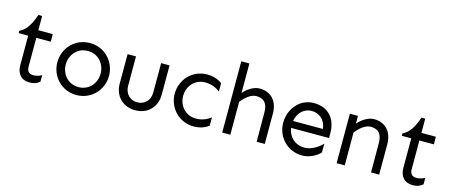

<svg xmlns="http://www.w3.org/2000/svg" viewBox="-46 -1259 4295 1830"><g transform="rotate(15 2101.5 -344.0)"><path d="M180.7 -628.9C148.4 -532.2 107.4 -464.8 43.9 -436.5V-413.1H137.7V-123C137.7 -40 180.7 14.6 263.7 14.6C313.5 14.6 337.9 1 364.3 -19.5V-85C344.7 -73.2 320.3 -61.5 281.2 -61.5C238.3 -61.5 217.8 -86.9 217.8 -127V-413.1H360.4V-488.3H217.8V-628.9Z M726.6 -498C578.1 -498 471.7 -379.9 471.7 -241.2C471.7 -103.5 578.1 14.6 726.6 14.6C875 14.6 981.4 -103.5 981.4 -241.2C981.4 -379.9 875 -498 726.6 -498ZM726.6 -419.9C832 -419.9 898.4 -335.9 898.4 -241.2C898.4 -147.5 832 -63.5 726.6 -63.5C622.1 -63.5 554.7 -147.5 554.7 -241.2C554.7 -335.9 622.1 -419.9 726.6 -419.9Z M1429.7 -488.3V-199.2C1429.7 -114.3 1371.1 -68.4 1305.7 -68.4C1240.2 -68.4 1181.6 -114.3 1181.6 -199.2V-488.3H1098.6V-199.2C1098.6 -70.3 1188.5 9.8 1305.7 9.8C1422.9 9.8 1512.7 -70.3 1512.7 -199.2V-488.3Z M1884.8 -498C1736.3 -498 1629.9 -379.9 1629.9 -241.2C1629.9 -103.5 1736.3 14.6 1884.8 14.6C1956.1 14.6 2011.7 -13.7 2031.2 -33.2V-114.3C1995.1 -86.9 1950.2 -63.5 1884.8 -63.5C1780.3 -63.5 1712.9 -147.5 1712.9 -241.2C1712.9 -335.9 1780.3 -419.9 1884.8 -419.9C1950.2 -419.9 1995.1 -396.5 2031.2 -369.1V-450.2C2011.7 -468.8 1956.1 -498 1884.8 -498Z M2402.3 -498C2335.9 -498 2274.4 -449.2 2243.2 -411.1V-703.1H2163.1V0H2243.2V-324.2C2282.2 -375 2336.9 -419.9 2388.7 -419.9C2465.8 -419.9 2502 -375 2502 -290L2502.9 0H2583V-297.9C2583 -432.6 2502 -498 2402.3 -498Z M2935.5 -419.9C3002.9 -419.9 3071.3 -376 3081.1 -281.2H2787.1C2799.8 -358.4 2854.5 -419.9 2935.5 -419.9ZM2935.5 -498C2798.8 -498 2700.2 -379.9 2700.2 -241.2C2700.2 -103.5 2806.6 14.6 2955.1 14.6C3030.3 14.6 3102.5 -29.3 3129.9 -62.5L3130.9 -149.4C3088.9 -106.4 3025.4 -63.5 2955.1 -63.5C2861.3 -63.5 2796.9 -130.9 2785.2 -212.9H3160.2V-260.7C3160.2 -395.5 3085.9 -498 2935.5 -498Z M3292 -488.3V0H3372.1V-324.2C3411.1 -375 3465.8 -419.9 3517.6 -419.9C3594.7 -419.9 3630.9 -375 3630.9 -290L3631.8 0H3711.9V-297.9C3711.9 -432.6 3630.9 -498 3531.2 -498C3464.8 -498 3403.3 -449.2 3372.1 -411.1V-488.3Z M3960.9 -628.9C3928.7 -532.2 3887.7 -464.8 3824.2 -436.5V-413.1H3918V-123C3918 -40 3960.9 14.6 4043.9 14.6C4093.8 14.6 4118.2 1 4144.5 -19.5V-85C4125 -73.2 4100.6 -61.5 4061.5 -61.5C4018.6 -61.5 3998 -86.9 3998 -127V-413.1H4140.6V-488.3H3998V-628.9Z"/></g></svg>

Font: Sen-gleads
Style: Regular
Weight: 400
Designer: Kosal Sen, Philatype
Foundry: Philatype
Version: Version 1.004; ttfautohint (v1.8.3)